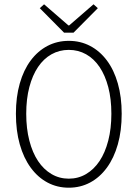

<svg xmlns="http://www.w3.org/2000/svg" viewBox="-20 -861 640 893"><path d="M300 12Q246 12 201 -12Q156 -36 123 -81Q90 -126 72 -189.5Q54 -253 54 -332Q54 -410 72 -473Q90 -536 123 -580Q156 -624 201 -647.5Q246 -671 300 -671Q354 -671 399 -647.5Q444 -624 477 -580Q510 -536 528 -473Q546 -410 546 -332Q546 -253 528 -189.5Q510 -126 477 -81Q444 -36 399 -12Q354 12 300 12ZM300 -30Q344 -30 380.5 -51.5Q417 -73 443 -112Q469 -151 483.5 -207Q498 -263 498 -332Q498 -401 483.5 -456Q469 -511 443 -549.5Q417 -588 380.5 -608.5Q344 -629 300 -629Q256 -629 219.5 -608.5Q183 -588 157 -549.5Q131 -511 116.5 -456Q102 -401 102 -332Q102 -263 116.5 -207Q131 -151 157 -112Q183 -73 219.5 -51.5Q256 -30 300 -30ZM278 -709 165 -823 185 -841 298 -743H302L415 -841L435 -823L322 -709Z"/></svg>

Font: Source Code Pro Light
Style: Regular
Weight: 300
Monospace: yes
Designer: Paul D. Hunt, Teo Tuominen
Foundry: Adobe Systems Incorporated
Version: Version 2.030;PS 1.000;hotconv 16.6.51;makeotf.lib2.5.65220